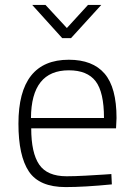

<svg xmlns="http://www.w3.org/2000/svg" viewBox="-20 -752 543 781"><path d="M251 -35Q283 -35 328.5 -37.5Q374 -40 404 -42L433 -44L435 -2Q323 9 247 9Q140 9 97.5 -54.5Q55 -118 55 -249Q55 -509 260 -509Q357 -509 405.5 -452.5Q454 -396 454 -272L452 -230H107Q107 -130 139.5 -82.5Q172 -35 251 -35ZM106 -272H403Q403 -377 369 -421.5Q335 -466 260 -466Q107 -466 106 -272ZM233 -597 111 -732H165L252 -638L338 -732H392L269 -597Z"/></svg>

Font: TitilliumText
Style: Light
Weight: 300
Designer: Accademia di Belle Arti di Urbino and others
Foundry: Accademia di Belle Arti di Urbino and others.
Version: Version 60.001